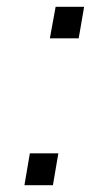

<svg xmlns="http://www.w3.org/2000/svg" viewBox="-20 -546 317 566"><path d="M127 -433 144 -526H228L212 -433ZM52 0 68 -94H152L136 0Z"/></svg>

Font: Archivo SemiBold Light
Style: Italic
Weight: 300
Italic angle: -10°
Version: Version 2.001